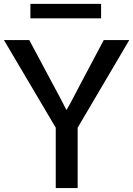

<svg xmlns="http://www.w3.org/2000/svg" viewBox="-23 -964 683 984"><path d="M132.8 -870.1V-944.3H495.1V-870.1ZM-2.9 -758.8H127L248 -532.2Q289.1 -457 316.4 -402.3H319.3Q330.1 -420.9 341.8 -442.9Q353.5 -464.8 367.2 -491.2Q380.9 -517.6 388.7 -532.2L508.8 -758.8H639.6L375 -309.6V0H262.7V-309.6Z"/></svg>

Font: Gothic A1 SemiBold
Style: Regular
Weight: 600
Version: Version 2.50